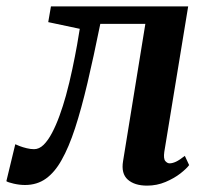

<svg xmlns="http://www.w3.org/2000/svg" viewBox="-50 -573 662 603"><path d="M466 -96Q463 -74.5 469.2 -67.2Q475.5 -60 482.5 -60Q491.5 -60 502.8 -65.2Q514 -70.5 530.5 -83.5L544 -54.5Q536 -43.5 516.5 -28.2Q497 -13 469.8 -1.5Q442.5 10 412 10Q372.5 10 351.2 -9Q330 -28 336.5 -67L406.5 -498H265Q244 -394.5 224.8 -312.8Q205.5 -231 185.8 -170.5Q166 -110 143.5 -70.5Q122.5 -32.5 94.5 -12.2Q66.5 8 28.5 8Q11.5 8 -7 3.8Q-25.5 -0.5 -30 -4L-2 -120Q2 -118 11.8 -114.2Q21.5 -110.5 33.8 -107.5Q46 -104.5 57 -104.5Q73 -104.5 87 -118.2Q101 -132 113.5 -155.8Q126 -179.5 137 -209.8Q148 -240 157 -272.5Q168.5 -314.5 177.2 -356.2Q186 -398 192 -431.5Q198 -465 200.5 -482.5L101.5 -503.5L110 -553H541Z"/></svg>

Font: Merriweather 24pt SemiBold
Style: Italic
Weight: 600
Italic angle: -7.8°
Version: Version 2.101